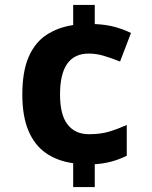

<svg xmlns="http://www.w3.org/2000/svg" viewBox="-20 -744 612 774"><path d="M362 -647Q409 -645 444.5 -635Q480 -625 508 -611L464 -496Q429 -510 398.5 -519Q368 -528 338 -528Q280 -528 251 -487Q222 -446 222 -363Q222 -281 252.5 -242Q283 -203 338 -203Q385 -203 418.5 -213Q452 -223 491 -240V-116Q460 -101 428.5 -92.5Q397 -84 362 -82V10H275V-86Q211 -95 165 -127Q119 -159 94.5 -217.5Q70 -276 70 -362Q70 -456 95.5 -514.5Q121 -573 167.5 -603.5Q214 -634 275 -643V-724H362Z"/></svg>

Font: Noto Sans New Tai Lue
Style: Bold
Weight: 700
Version: Version 2.003